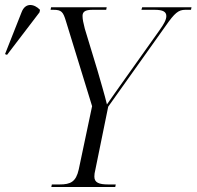

<svg xmlns="http://www.w3.org/2000/svg" viewBox="-115 -743 781 763"><path d="M-87 -525 42 -694 44 -704C21 -728 -14 -734 -29 -695L-95 -528ZM89 0H343L345 -10H315C279 -10 260 -17 260 -41C260 -49 261 -58 264 -69L315 -319L544 -641C579 -691 594 -704 621 -704H644L646 -714H450L447 -704H500C533 -704 546 -696 546 -679C546 -665 537 -648 519 -623L379 -426C351 -386 329 -356 310 -328C301 -366 284 -422 273 -461L222 -629C216 -653 213 -666 213 -680C213 -697 225 -704 252 -704H307L309 -714H88L86 -704H98C129 -704 136 -696 147 -659L251 -321L198 -70C187 -20 165 -10 122 -10H91Z"/></svg>

Font: Noto Serif Display SemiCondensed Light
Style: Italic
Weight: 300
Width: 4
Italic angle: -12°
Designer: Monotype Design Team
Foundry: Monotype Imaging Inc.
Version: Version 2.009